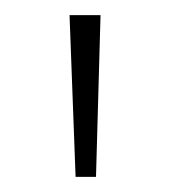

<svg xmlns="http://www.w3.org/2000/svg" viewBox="-20 -641 226 254"><path d="M80 -407 72 -621H113L107 -407Z"/></svg>

Font: Smooch Sans Light
Style: Regular
Weight: 300
Designer: Robert E. Leuschke
Foundry: Robert E. Leuschke
Version: Version 1.010; ttfautohint (v1.8.3)